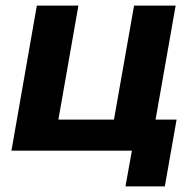

<svg xmlns="http://www.w3.org/2000/svg" viewBox="-20 -540 699 688"><path d="M460.4 -520H609.4L534.6 -95.4H385.6ZM570.6 128H429.6L452.6 0H21L112 -520H261L189.2 -111.4H612.8Z"/></svg>

Font: Fixel Italic Variable 20240409 Display Thin
Style: Italic
Weight: 100
Italic angle: -10°
Designer: AlfaBravo + MacPaw
Foundry: Kyrylo Tkachov, Marchela Mozhyna, Serhii Makarenko, Maria Weinstein, Zakhar Kryvoshyya
Version: Version 1.211;Glyphs 3.2 (3225)